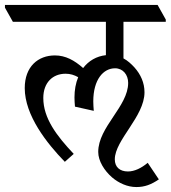

<svg xmlns="http://www.w3.org/2000/svg" viewBox="-57 -643 690 776"><path d="M205 11 241 -21C172 -94 118 -165 118 -247C118 -309 156 -345 208 -345C227 -345 243 -340 259 -331C249 -307 244 -279 244 -249C244 -237 245 -224 246 -212L322 -195C321 -208 320 -221 320 -233C320 -322 361 -367 408 -367C440 -367 461 -341 461 -308C461 -213 340 -130 340 -29C340 8 365 47 396 74C423 97 458 113 494 113C528 113 554 103 585 82L540 15C515 36 487 50 460 50C427 50 407 32 407 1C407 -77 527 -172 527 -270C527 -308 512 -342 486 -371C473 -385 459 -398 442 -407V-555H613V-564L580 -623H-37V-612L-5 -555H371V-420C333 -416 301 -397 279 -368C244 -399 208 -419 165 -419C97 -419 43 -374 43 -287C43 -177 132 -64 205 11Z"/></svg>

Font: Noto Serif Devanagari Condensed
Style: Regular
Weight: 400
Width: 3
Designer: Universal Thirst, Indian Type Foundry and the Monotype Design Team
Foundry: Monotype Imaging Inc.
Version: Version 2.004